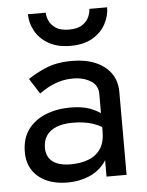

<svg xmlns="http://www.w3.org/2000/svg" viewBox="-50 -712 586 763"><g transform="rotate(-5 242.5 -330.0)"><path d="M161 -670Q161 -657 168 -639.5Q175 -622 194 -608.5Q213 -595 248 -595Q283 -595 302 -608.5Q321 -622 328 -639.5Q335 -657 335 -670H406Q406 -636 388.5 -603.5Q371 -571 336 -550.5Q301 -530 248 -530Q196 -530 160.5 -550.5Q125 -571 107.5 -603.5Q90 -636 90 -670ZM72 -413Q98 -432 142 -451Q186 -470 248 -470Q301 -470 340.5 -453.5Q380 -437 402.5 -406Q425 -375 425 -330V0H345V-66Q342 -60 338 -55Q314 -23 275 -6.5Q236 10 188 10Q141 10 105 -6.5Q69 -23 49.5 -53Q30 -83 30 -125Q30 -179 56 -214.5Q82 -250 126.5 -268Q171 -286 226 -286Q270 -286 302 -275Q328 -265 345 -253V-330Q345 -365 315.5 -382.5Q286 -400 248 -400Q215 -400 188 -391.5Q161 -383 141.5 -371.5Q122 -360 111 -352ZM111 -135Q111 -111 122 -94.5Q133 -78 154.5 -69.5Q176 -61 208 -61Q248 -61 279 -73Q310 -85 327.5 -111Q345 -137 345 -180V-198Q327 -208 309 -214Q274 -225 230 -225Q190 -225 163.5 -214Q137 -203 124 -183Q111 -163 111 -135Z"/></g></svg>

Font: Jost
Style: Regular
Weight: 400
Version: Version 3.710